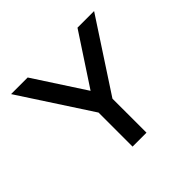

<svg xmlns="http://www.w3.org/2000/svg" viewBox="-172 -942 1161 1161"><g transform="rotate(-45 409.0 -361.0)"><path d="M468 -280V11H349V-280L54 -733H196L408 -407L622 -733H764Z"/></g></svg>

Font: SUIT
Style: Bold
Weight: 700
Designer: Sunn Youn; Korean Glyphs from Source Han Sans (Sandoll Communications; Soo-young Jang, Joo-yeon Kang)
Foundry: Sunn
Version: Version 1.150